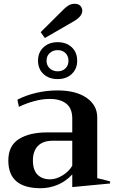

<svg xmlns="http://www.w3.org/2000/svg" viewBox="-20 -985 609 1015"><path d="M195 -815 315 -934Q324 -944 339.5 -954.5Q355 -965 374 -965Q395 -965 405 -954Q415 -943 415 -928Q415 -899 371 -873L217 -784ZM181 -664Q181 -708 210 -735Q239 -762 285 -762Q331 -762 359.5 -735Q388 -708 388 -664Q388 -621 359.5 -594Q331 -567 285 -567Q238 -567 209.5 -594Q181 -621 181 -664ZM342 -664Q342 -689 326 -704.5Q310 -720 285 -720Q260 -720 243 -704.5Q226 -689 226 -664Q226 -639 243 -623.5Q260 -608 285 -608Q310 -608 326 -623.5Q342 -639 342 -664ZM24 -136Q24 -215 80 -250Q136 -285 228 -285H362V-358Q362 -412 330.5 -437Q299 -462 243 -462Q203 -462 159.5 -450Q116 -438 80 -420L72 -458Q116 -481 171 -494Q226 -507 284 -507Q381 -507 437.5 -468Q494 -429 494 -364V-43Q532 -35 562 -26V-15L362 4V-63Q328 -26 284.5 -8Q241 10 195 10Q24 10 24 -136ZM362 -109V-241H259Q207 -241 180.5 -213.5Q154 -186 154 -137Q154 -86 178.5 -61.5Q203 -37 245 -37Q277 -37 311 -58Q345 -79 362 -109Z"/></svg>

Font: Trirong SemiBold
Style: Regular
Weight: 600
Designer: Katatrad Team
Foundry: CadsonDemak
Version: Version 1.001